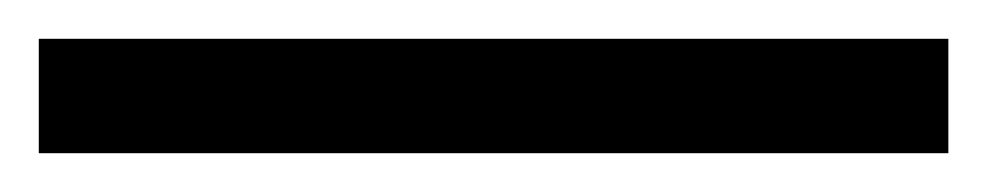

<svg xmlns="http://www.w3.org/2000/svg" viewBox="-25 -839 509 99"><path d="M-5 -760H464V-819H-5Z"/></svg>

Font: Noto Serif Tamil SemiBold
Style: Regular
Weight: 600
Designer: Indian Type Foundry, Tom Grace, and the Monotype Design Team
Foundry: Monotype Imaging Inc.
Version: Version 2.004